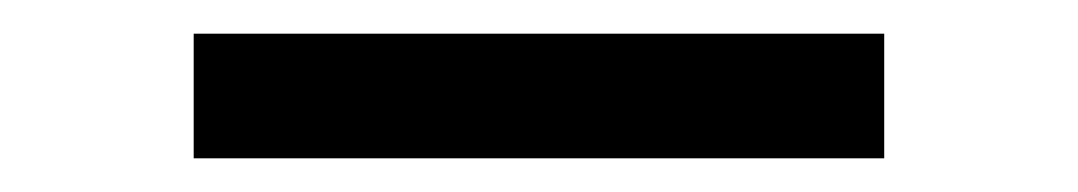

<svg xmlns="http://www.w3.org/2000/svg" viewBox="-20 -397 640 114"><path d="M95 -303V-377H505V-303Z"/></svg>

Font: Iosevka Curly Slab Extended
Style: Regular
Weight: 400
Width: 7
Monospace: yes
Designer: Belleve Invis
Foundry: Belleve Invis
Version: Version 11.1.0; ttfautohint (v1.8.3)